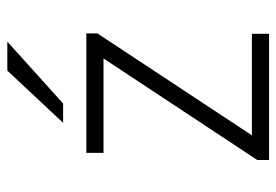

<svg xmlns="http://www.w3.org/2000/svg" viewBox="-138 -634 772 537"><g transform="rotate(-90 248.5 -366.0)"><path d="M69 -33 353 -463H89V-511H423V-480L138 -48H422V0H69ZM319 -732H400L227 -576H173Z"/></g></svg>

Font: Overpass ExtraLight
Style: Regular
Weight: 200
Designer: Delve Withrington, Thomas Jockin
Foundry: Delve Fonts
Version: Version 3.000;DELV;Overpass